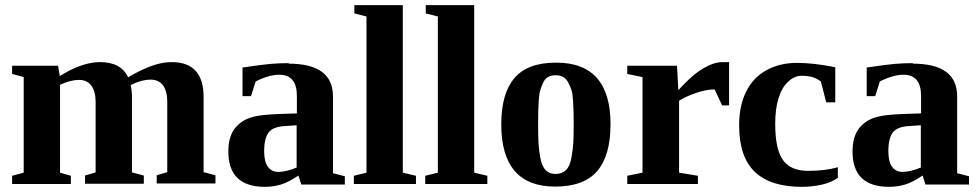

<svg xmlns="http://www.w3.org/2000/svg" viewBox="-20 -714 3795 745"><path d="M212 -419 245 -438Q313 -473 368 -473Q450 -473 477 -414Q578 -474 646 -473Q770 -473 770 -338V-46L816 -34V-2H588V-34L629 -46V-319Q629 -360 613 -382Q596 -405 565 -405Q529 -405 487 -384Q492 -361 492 -337V-45L538 -33V-1H310V-33L351 -45V-318Q351 -359 335 -381Q318 -404 287 -404Q254 -404 213 -385V-44L255 -32V0H27V-32L72 -44V-415L27 -427V-459H205Z M1100 -469V-467Q1272 -467 1272 -340V-42L1318 -30V2H1149L1138 -33Q1100 -7 1070 2Q1040 11 1008 11Q866 11 866 -126Q866 -178 887 -210Q908 -241 947 -256Q985 -270 1072 -272L1132 -274V-341Q1132 -424 1064 -424Q1024 -424 972 -398L954 -341H921V-452Q1003 -464 1029 -466Q1063 -469 1100 -469ZM1131 -228 1088 -225Q1041 -223 1023 -201Q1005 -178 1005 -127Q1005 -86 1020 -66Q1035 -47 1059 -47Q1091 -47 1131 -64Z M1543 -44 1594 -32V0H1353V-32L1402 -44V-650L1355 -662V-694H1543Z M1820 -44 1871 -32V0H1630V-32L1679 -44V-650L1632 -662V-694H1820Z M2138 -471Q2349 -471 2349 -232Q2349 -111 2297.5 -50.5Q2246 10 2134 10Q1925 10 1925 -232Q1925 -351 1976 -411Q2027 -471 2138 -471ZM2206 -232Q2206 -264 2205.5 -280.5Q2205 -297 2203.5 -323.5Q2202 -350 2197.5 -364Q2193 -378 2185 -393.5Q2177 -409 2164.5 -415.5Q2152 -422 2135 -422Q2119 -422 2107 -415.5Q2095 -409 2088 -394Q2081 -379 2076.5 -364.5Q2072 -350 2070.5 -324.5Q2069 -299 2068.5 -281.5Q2068 -264 2068 -232Q2068 -185 2069.5 -158Q2071 -131 2077 -99.5Q2083 -68 2097.5 -53.5Q2112 -39 2135 -39Q2160 -39 2175.5 -53.5Q2191 -68 2197 -101Q2203 -134 2204.5 -159Q2206 -184 2206 -232Z M2612 -364 2611 -363Q2663 -421 2706 -447Q2749 -473 2783 -473H2809V-305H2782L2753 -367Q2721 -367 2683 -354Q2641 -340 2615 -323V-44L2688 -32V0H2414V-32L2473 -44V-415L2414 -427V-459H2607Z M3231 -28 3232 -25Q3209 -7 3171 2Q3132 11 3091 11Q2969 11 2908 -48Q2848 -106 2848 -228Q2848 -304 2875 -358Q2902 -413 2953 -441Q3005 -470 3072 -470Q3138 -470 3221 -453V-317H3186L3165 -398Q3147 -411 3132 -415Q3114 -420 3090 -420Q3063 -420 3038 -397Q3014 -375 3001 -333Q2988 -293 2988 -233Q2988 -135 3018 -93Q3048 -51 3116 -51Q3181 -51 3231 -65Z M3522 -469V-467Q3694 -467 3694 -340V-42L3740 -30V2H3571L3560 -33Q3522 -7 3492 2Q3462 11 3430 11Q3288 11 3288 -126Q3288 -178 3309 -210Q3330 -241 3369 -256Q3407 -270 3494 -272L3554 -274V-341Q3554 -424 3486 -424Q3446 -424 3394 -398L3376 -341H3343V-452Q3425 -464 3451 -466Q3485 -469 3522 -469ZM3553 -228 3510 -225Q3463 -223 3445 -201Q3427 -178 3427 -127Q3427 -86 3442 -66Q3457 -47 3481 -47Q3513 -47 3553 -64Z"/></svg>

Font: Libra Serif Modern
Style: Bold
Weight: 700
Designer: Stefan Peev, Context Ltd
Foundry: Ascender Corporation
Version: Version 1.000